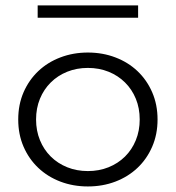

<svg xmlns="http://www.w3.org/2000/svg" viewBox="-20 -674 649 709"><path d="M304.5 14.5Q359.1 14.5 406.1 -3.4Q453.2 -21.4 487.7 -54.1Q522.3 -86.8 542 -132.3Q561.8 -177.7 561.8 -232.7Q561.8 -287.7 542 -333.2Q522.3 -378.6 487.7 -411.4Q453.2 -444.1 406.1 -462Q359.1 -480 304.5 -480Q250 -480 203 -462Q155.9 -444.1 121.4 -411.4Q86.8 -378.6 67 -333.2Q47.3 -287.7 47.3 -232.7Q47.3 -177.7 67 -132.3Q86.8 -86.8 121.4 -54.1Q155.9 -21.4 203 -3.4Q250 14.5 304.5 14.5ZM304.5 -42.3Q263.2 -42.3 228.2 -56.4Q193.2 -70.5 167.5 -95.9Q141.8 -121.4 127.5 -156.4Q113.2 -191.4 113.2 -232.7Q113.2 -274.5 127.5 -309.3Q141.8 -344.1 167.5 -369.5Q193.2 -395 228.2 -409.1Q263.2 -423.2 304.5 -423.2Q345.9 -423.2 380.9 -409.1Q415.9 -395 441.6 -369.5Q467.3 -344.1 481.6 -309.3Q495.9 -274.5 495.9 -232.7Q495.9 -191.4 481.6 -156.4Q467.3 -121.4 441.6 -95.9Q415.9 -70.5 380.9 -56.4Q345.9 -42.3 304.5 -42.3ZM490 -608.6V-654.1H119.1V-608.6Z"/></svg>

Font: Spartan MB
Style: Regular
Weight: 212
Designer: Matt Bailey, Mirko Velimirovic
Foundry: Matt Bailey
Version: Version 1.005